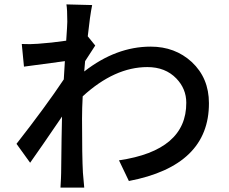

<svg xmlns="http://www.w3.org/2000/svg" viewBox="-20 -816 1040 873"><path d="M413 -609 367 -538Q367 -531 365 -515L363 -491Q508 -604 665 -604Q776 -604 852 -534Q930 -461 930 -347Q931 -63 566 7L521 -87Q828 -132 827 -349Q827 -412 782 -459Q732 -511 650 -511Q501 -511 356 -378Q353 -324 353 -276Q353 -103 357 -31Q358 -13 363 37H255Q258 -14 258 -29Q260 -214 262 -286Q166 -145 117 -76L55 -162Q188 -332 270 -455L275 -538L89 -513L79 -616Q117 -614 153 -617Q213 -621 281 -631Q286 -703 286 -717Q286 -774 282 -796L399 -793Q389 -744 379 -651Z"/></svg>

Font: Noto Sans S Chinese Medium
Style: Regular
Weight: 500
Designer: Ryoko NISHIZUKA  (kana & ideographs); Paul D. Hunt (Latin, Greek & Cyrillic); Wenlong ZHANG  (bopomofo); Sandoll Communi
Foundry: Adobe Systems Incorporated
Version: Version 1.000;PS 1;hotconv 1.0.78;makeotf.lib2.5.61930